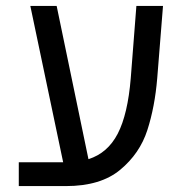

<svg xmlns="http://www.w3.org/2000/svg" viewBox="-20 -629 640 649"><path d="M43.5 -80.5H193.5L82.5 -609H171.5L279 -91Q344 -111.5 378 -177.2Q412 -243 422 -365L441 -609H531L511.5 -365Q503.5 -268 478 -189Q452.5 -110 386.2 -55Q320 0 203 0H43.5Z"/></svg>

Font: JuliaMono
Style: Regular
Weight: 400
Monospace: yes
Designer: cormullion
Foundry: corm
Version: Version 0.055; ttfautohint (v1.8.4)